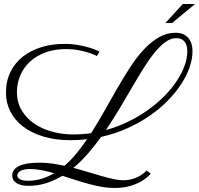

<svg xmlns="http://www.w3.org/2000/svg" viewBox="-20 -876 994 959"><path d="M553.2 63Q521.5 63 489 57.4Q456.5 51.8 423.3 42.7Q390.1 33.7 356.9 22.9Q323.7 12.2 291.5 2Q252.9 25.4 210.9 38.8Q168.9 52.2 122.6 52.2Q83 52.2 62 38.1Q41 23.9 41 0.5Q41 -30.3 75.2 -46.9Q109.4 -63.5 178.7 -63.5Q209 -63.5 239.7 -59.1Q270.5 -54.7 302.2 -47.9Q333 -74.7 360.8 -108.4Q388.7 -142.1 415 -180.7Q395 -178.2 374.5 -177Q354 -175.8 333 -175.8Q256.3 -175.8 196.3 -194.1Q136.2 -212.4 94.7 -244.4Q53.2 -276.4 31.5 -319.6Q9.8 -362.8 9.8 -412.6Q9.8 -471.2 32.2 -516.6Q54.7 -562 94 -593Q133.3 -624 186.5 -640.4Q239.7 -656.7 300.8 -656.7Q339.4 -656.7 371.1 -650.9Q402.8 -645 426 -638.2Q449.2 -631.3 462.4 -625Q475.6 -618.7 477.1 -618.2L464.4 -596.2Q463.9 -596.2 452.1 -601.8Q440.4 -607.4 419.9 -613.8Q399.4 -620.1 371.1 -625.5Q342.8 -630.9 310.1 -630.9Q252.4 -630.9 206.8 -614Q161.1 -597.2 129.6 -567.9Q98.1 -538.6 81.3 -499.3Q64.5 -460 64.5 -415.5Q64.5 -365.7 87.4 -326.4Q110.4 -287.1 148.9 -260Q187.5 -232.9 238.5 -218.8Q289.6 -204.6 345.7 -204.6Q368.7 -204.6 390.9 -206.1Q413.1 -207.5 435.1 -210.9Q469.7 -265.1 502.2 -323.2Q534.7 -381.3 566.9 -437Q599.1 -492.7 631.8 -542.7Q664.6 -592.8 700 -630.4Q735.4 -668 774.4 -690.2Q813.5 -712.4 858.4 -712.4Q876 -712.4 891.1 -706.8Q906.2 -701.2 917.5 -689.7Q928.7 -678.2 935.1 -660.6Q941.4 -643.1 941.4 -619.6Q941.4 -581.5 926.8 -539.3Q912.1 -497.1 884.3 -454.8Q856.4 -412.6 816.4 -371.8Q776.4 -331.1 725.6 -296.4Q674.8 -261.7 614.3 -234.6Q553.7 -207.5 485.4 -192.4Q453.1 -147.9 418.9 -108.6Q384.8 -69.3 346.7 -37.6Q383.8 -27.8 419.4 -16.8Q455.1 -5.9 487.1 3.2Q519 12.2 546.4 18.3Q573.7 24.4 594.7 24.4Q626 24.4 655 13.7Q684.1 2.9 712.9 -24.4L732.9 -8.8Q732.4 -8.3 727.5 -2.7Q722.7 2.9 712.9 11Q703.1 19 688.5 28.1Q673.8 37.1 654.1 44.9Q634.3 52.7 609.1 57.9Q584 63 553.2 63ZM860.4 -685.5Q833 -685.5 806.2 -666Q779.3 -646.5 752 -613Q724.6 -579.6 696.5 -534.4Q668.5 -489.3 638.7 -438.2Q608.9 -387.2 576.7 -333Q544.4 -278.8 509.3 -226.6Q567.9 -242.7 620.8 -268.6Q673.8 -294.4 719 -326.7Q764.2 -358.9 800.5 -395.8Q836.9 -432.6 862.5 -471.2Q888.2 -509.8 901.9 -547.6Q915.5 -585.4 915.5 -620.1Q915.5 -638.2 911.1 -650.6Q906.7 -663.1 899.2 -670.9Q891.6 -678.7 881.6 -682.1Q871.6 -685.5 860.4 -685.5ZM119.6 26.9Q155.8 26.9 188 16.8Q220.2 6.8 250.5 -10.7Q218.3 -20 188.2 -25.9Q158.2 -31.7 130.4 -31.7Q97.2 -31.7 81.8 -22Q66.4 -12.2 66.4 0.5Q66.4 4.4 68.6 9Q70.8 13.7 76.7 17.6Q82.5 21.5 92.8 24.2Q103 26.9 119.6 26.9ZM839.8 -761.2H806.2L893.1 -856H954.1Z"/></svg>

Font: Parisienne
Style: Regular
Weight: 400
Designer: Astigmatic (AOETI)
Foundry: Astigmatic (AOETI)
Version: Version 1.000